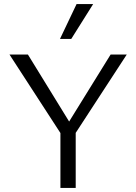

<svg xmlns="http://www.w3.org/2000/svg" viewBox="-20 -927 672 947"><path d="M293 -247.8 26.8 -658H117.7L342.5 -292.5ZM278 0V-292.7H353.4V0ZM340 -251.1 299.3 -292.5 525.6 -658H605.2ZM275.9 -735.1 357.7 -907H439.5L331.5 -735.1Z"/></svg>

Font: Ysabeau
Style: Bold
Weight: 700
Designer: Christian Thalmann (Catharsis Fonts)
Version: Version 2.000;gftools[0.9.27.dev2+g8671c4b]